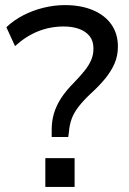

<svg xmlns="http://www.w3.org/2000/svg" viewBox="-20 -734 506 754"><path d="M183 -196V-224Q183 -259 192 -289Q201 -319 220 -348.5Q239 -378 271 -410Q295 -435 312 -456Q329 -477 338 -498Q347 -519 347 -544Q347 -573 332 -592Q317 -611 290.5 -620.5Q264 -630 230 -630Q177 -630 129.5 -611Q82 -592 39 -553L5 -627Q33 -654 70.5 -673.5Q108 -693 150.5 -703.5Q193 -714 235 -714Q297 -714 344 -694.5Q391 -675 417 -638.5Q443 -602 443 -551Q443 -515 430 -485Q417 -455 394 -426.5Q371 -398 338 -368Q308 -340 289 -315.5Q270 -291 261.5 -267.5Q253 -244 251 -218L248 -196ZM158 0V-113H273V0Z"/></svg>

Font: Nunito Sans 12pt ExtraLight 10pt Medium
Style: Regular
Weight: 500
Version: Version 3.101;gftools[0.9.27]